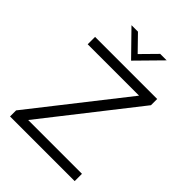

<svg xmlns="http://www.w3.org/2000/svg" viewBox="-250 -1015 1138 1138"><g transform="rotate(45 319.0 -446.0)"><path d="M465.8 -891.6 317.9 -741.2 170.9 -891.6H225.1L317.9 -796.4L411.6 -891.6ZM587.9 -689.9V-637.7L135.3 -61H586.4V0H44.4V-50.8L498 -627.9H67.4V-689.9Z"/></g></svg>

Font: HK Grotesk Legacy
Style: Regular
Weight: 400
Designer: Alfredo Marco Pradil
Foundry: Hanken Design Co.
Version: Version 2.022;PS 002.022;hotconv 1.0.88;makeotf.lib2.5.64775